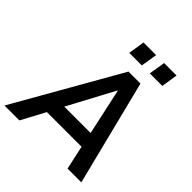

<svg xmlns="http://www.w3.org/2000/svg" viewBox="-273 -1057 1212 1212"><g transform="rotate(45 333.0 -451.0)"><path d="M-33 0 369 -705H476L653 0H530L487 -197L528 -160H148L205 -196L100 0ZM404 -571 224 -234 206 -262H502L480 -234L407 -571ZM472 -792 490 -902H601L584 -792ZM289 -792 306 -902H419L401 -792Z"/></g></svg>

Font: Nunito Sans 10pt SemiCondensed
Style: Bold Italic
Weight: 700
Width: 4
Italic angle: -9°
Designer: Vernon Adams
Foundry: Vernon Adams
Version: Version 3.101;gftools[0.9.27]